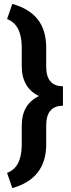

<svg xmlns="http://www.w3.org/2000/svg" viewBox="-20 -800 370 996"><path d="M16.6 96.7Q90.8 70.3 92.8 -44.9V-148.4Q92.8 -258.8 182.1 -301.8Q92.8 -344.7 92.8 -457.5V-559.6Q90.8 -673.3 16.6 -701.2L43.9 -779.8Q131.3 -755.4 175.3 -700Q219.2 -644.5 219.7 -554.7V-449.7Q221.7 -352.5 306.6 -352.5V-251.5Q219.7 -251.5 219.7 -149.4V-43.5Q215.8 127.4 43.9 175.8Z"/></svg>

Font: Vazir
Style: Bold
Weight: 700
Designer: Saber Rastikerdar
Foundry: Saber Rastikerdar
Version: Version 30.0.0